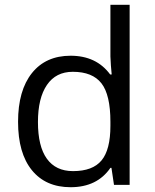

<svg xmlns="http://www.w3.org/2000/svg" viewBox="-20 -780 653 810"><path d="M450.2 -71.8H445.8Q389.6 9.8 277.8 9.8Q172.9 9.8 114.5 -62Q56.2 -133.8 56.2 -266.1Q56.2 -398.4 114.7 -471.7Q173.3 -544.9 277.8 -544.9Q386.7 -544.9 444.8 -465.8H451.2L447.8 -504.4L445.8 -542V-759.8H526.9V0H460.9ZM288.1 -58.1Q371.1 -58.1 408.4 -103.3Q445.8 -148.4 445.8 -249V-266.1Q445.8 -379.9 408 -428.5Q370.1 -477.1 287.1 -477.1Q215.8 -477.1 178 -421.6Q140.1 -366.2 140.1 -265.1Q140.1 -162.6 177.7 -110.4Q215.3 -58.1 288.1 -58.1Z"/></svg>

Font: f08482100
Style: Regular
Weight: 400
Foundry: Ascender Corporation
Version: Version 1.10